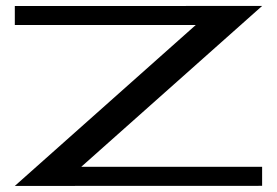

<svg xmlns="http://www.w3.org/2000/svg" viewBox="-20 -615 916 635"><path d="M846.9 -595.3 29 -595.2V-532.3H627.4L29 -0.1L846.9 -0.4V-63.3H248.7Z"/></svg>

Font: Novoposelensky
Style: Regular
Weight: 400
Designer: Sasha Pavljenko
Version: Version 1.002;Fontself Maker 3.5.4